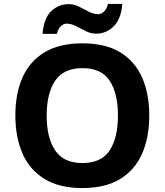

<svg xmlns="http://www.w3.org/2000/svg" viewBox="-20 -945 836 975"><path d="M738 -358Q738 -247 701.5 -164.5Q665 -82 590 -36Q515 10 398 10Q282 10 206.5 -36Q131 -82 94.5 -165Q58 -248 58 -359Q58 -470 94.5 -552Q131 -634 206.5 -679.5Q282 -725 399 -725Q515 -725 590 -679.5Q665 -634 701.5 -551.5Q738 -469 738 -358ZM217 -358Q217 -246 260 -181.5Q303 -117 398 -117Q495 -117 537 -181.5Q579 -246 579 -358Q579 -471 537 -535Q495 -599 399 -599Q303 -599 260 -535Q217 -471 217 -358ZM196 -773Q202 -851 239.5 -887.5Q277 -924 329 -924Q356 -924 381.5 -911Q407 -898 431.5 -885.5Q456 -873 479 -873Q494 -873 508 -886Q522 -899 528 -925H601Q595 -848 557 -811Q519 -774 468 -774Q442 -774 416.5 -786.5Q391 -799 366.5 -812Q342 -825 318 -825Q303 -825 289 -812Q275 -799 269 -773Z"/></svg>

Font: Noto Sans Hanifi Rohingya
Style: Bold
Weight: 700
Designer: Monotype Design Team and DaltonMaag
Foundry: Google LLC
Version: Version 2.102; ttfautohint (v1.8.4.7-5d5b)